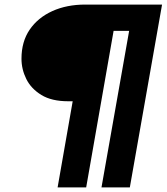

<svg xmlns="http://www.w3.org/2000/svg" viewBox="-20 -720 729 840"><path d="M232 100 298 -277H278Q206 -277 161 -304.5Q116 -332 95 -374.5Q74 -417 74 -463Q74 -538 110 -590.5Q146 -643 209 -671.5Q272 -700 353 -700H689L548 100H424L545 -585H477L357 100Z"/></svg>

Font: DM Sans 10pt Black
Style: Italic
Weight: 900
Italic angle: -10°
Version: Version 4.004;gftools[0.9.30]